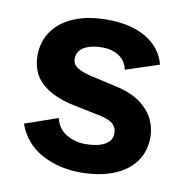

<svg xmlns="http://www.w3.org/2000/svg" viewBox="-67 -605 666 680"><g transform="rotate(10 266.0 -265.0)"><path d="M264.5 -92Q308.5 -92 334.2 -106Q360 -120 360 -147.5Q360 -169 344.5 -181.8Q329 -194.5 293 -201.5L200 -220.5Q125.5 -236 84.8 -272.8Q44 -309.5 44 -373Q44 -421 69.8 -458.8Q95.5 -496.5 145.5 -518Q195.5 -539.5 266 -539.5Q350.5 -539.5 405.8 -507Q461 -474.5 477 -415L357 -375.5Q351.5 -405.5 326.8 -422.5Q302 -439.5 264.5 -439.5Q224.5 -439.5 200 -425Q175.5 -410.5 175.5 -383Q175.5 -363 195.2 -350.8Q215 -338.5 259 -329.5L345.5 -310Q400 -296.5 431.8 -270.2Q463.5 -244 475.8 -214.2Q488 -184.5 488 -156Q488 -103.5 460.2 -66.2Q432.5 -29 382.2 -9.5Q332 10 265.5 10Q186.5 10 124.8 -23.8Q63 -57.5 38.5 -125.5L156.5 -166.5Q166 -128 197.2 -110Q228.5 -92 264.5 -92Z"/></g></svg>

Font: 1883 Sans
Style: Bold
Weight: 700
Designer: 1883 Sans project is a fork of Public Sans.
Version: Version 1.009